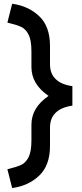

<svg xmlns="http://www.w3.org/2000/svg" viewBox="-20 -771 431 1008"><path d="M242.5 -101.2V-5Q242.5 97.5 185.6 151.2Q128.8 205 43.8 216.2L18.8 117.5Q66.2 106.2 90.6 95Q115 83.8 130 54.4Q145 25 145 -33.8V-116.2Q145 -206.2 235 -267.5Q145 -328.8 145 -418.8V-501.2Q145 -560 130 -589.4Q115 -618.8 90.6 -630Q66.2 -641.2 18.8 -652.5L43.8 -751.2Q128.8 -740 185.6 -686.2Q242.5 -632.5 242.5 -530V-433.8Q242.5 -383.8 273.1 -355Q303.8 -326.2 360 -318.8V-216.2Q303.8 -208.8 273.1 -180Q242.5 -151.2 242.5 -101.2Z"/></svg>

Font: Cambay
Style: Bold
Weight: 700
Designer: Pooja Saxena
Foundry: Pooja Saxena
Version: Version 1.096;PS 001.096;hotconv 1.0.70;makeotf.lib2.5.58329